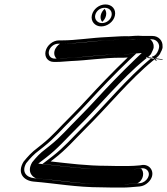

<svg xmlns="http://www.w3.org/2000/svg" viewBox="-20 -817 754 865"><path d="M602.7 -656H602.4C579.4 -656 564.1 -652.5 545.9 -654H545.6C520.3 -654 490.9 -651.1 463 -650C392.6 -647.2 322.4 -635 257.1 -635H245.1C218.5 -635 191.6 -613.1 185.4 -586.5C179.2 -559.9 196.1 -538 222.7 -538H234.7C259.5 -538 272.8 -540.8 300.2 -542C372 -544.7 448.2 -557 521.9 -557C534.7 -556.3 544.8 -557.4 555.6 -558.2C526.2 -530.6 483.5 -487.2 456.9 -459.9C400.3 -402.1 351.7 -345.7 295.8 -290.2C248.1 -243.2 216.4 -204.4 169.8 -167.4L148 -150C124.2 -132.7 104.5 -111.3 86 -88.3C55.5 -37.9 86 -3.4 130.6 1C230.1 9.2 324.4 27 437.2 27C454.9 27.7 472.6 28 489.3 28H532C556 28 578.2 25.6 597.6 24L609.9 23C623.7 21.4 636.1 15.4 647 5.3C684.7 -29.7 662.8 -76.3 622.7 -74L610.2 -72C592.4 -70.5 574.9 -69 554.4 -69H511.7C495.7 -69 479.5 -69.3 462 -70C371.1 -70 290.3 -80.7 208.2 -89.7L223.4 -101.4C278.6 -143.8 314.5 -186.7 364.9 -236.8C466.3 -336.7 562.9 -457.2 670.8 -545.2C678.5 -551.6 683.9 -554.9 691.9 -563C694.1 -564.8 692.2 -563.3 692.2 -563.3C696.9 -568 701.1 -573.5 703.2 -579.5C704.3 -582.6 714.3 -597 712.3 -608.7C713.6 -632.3 695.7 -655 666.7 -655H625.1C619.1 -655 611.4 -655.3 602.7 -656ZM435.9 -698C463.8 -698 491.3 -718.9 497.5 -746C504.1 -774.5 484.9 -797 455.1 -797C426.7 -797 400.3 -776.2 394 -749C387.5 -721.1 407.6 -698 435.9 -698ZM677.3 -554.6C675.7 -553.3 674.7 -552.5 674.7 -552.5C674.7 -552.5 675.8 -553.5 677.3 -554.6ZM682 -572C675.7 -565.6 671.3 -563.1 662.5 -555.7C552.4 -465.8 455.4 -344.8 355.2 -246C303.9 -195 268.8 -153.2 215.7 -112.3L171.4 -78.3L203.2 -74.8C284.9 -65.8 366.8 -55.1 458.3 -55C477.4 -54.3 491.8 -54 508.2 -54H550.9C572.5 -54 590.6 -55.6 608.6 -57.1L620.9 -59C630.5 -59.3 637.8 -56 643.4 -50.3C662.6 -30.2 640.7 4.2 611.9 8L599.8 9C580.1 10.6 558.4 13 535.5 13H492.7C476.1 13 459.1 12.7 441 12C329.1 12 235.8 -5.7 135.4 -14C96.8 -17.7 76.2 -44.1 98.2 -82C116.9 -105.2 133.9 -123.2 155.6 -139L177.8 -156.6C226.5 -195.3 258.7 -234.8 305.5 -281C362.2 -337.2 410.8 -393.7 466.8 -450.9C493.4 -478.1 536.1 -521.5 564.9 -548.6L594 -576L557.9 -573.2C546.6 -572.3 537.4 -571.3 525.8 -572H525.4C450 -572 373.6 -559.7 303 -557C274.4 -555.7 261.6 -553 238.2 -553H226.2C207.8 -553 196.2 -568.2 200.4 -586.5C204.6 -604.8 223.3 -620 241.6 -620H253.6C320.8 -620 391.1 -632.3 460.2 -635C488.5 -636.2 518.3 -638.9 541.9 -639C563.3 -637.4 578.1 -640.9 598.6 -641C608.7 -640.3 614.9 -640 621.6 -640H663.3C684.3 -640 697.9 -622.7 697 -606.1C696.5 -598.3 691.3 -581.5 682.3 -572.2L700.4 -552.7ZM439.4 -713C418.7 -713 404.7 -730.3 409 -749C413.3 -767.6 430.8 -782 451.6 -782C474 -782 487 -765.4 482.5 -746C478.3 -727.8 459.8 -713 439.4 -713ZM683.3 -542.2C683.3 -542.2 684.3 -543 685.8 -544.4L669.5 -565.6C666.9 -563.5 665.6 -562.2 665.6 -562.2ZM492.7 13H535.5C553.5 13 576.2 10.6 598.6 8.8C628.2 -5.3 631.3 -43.7 615.5 -57.3C598.1 -55.9 576.7 -54 550.9 -54H508.2C491.3 -54 474.9 -54.3 456.5 -55C359.7 -55.2 273.7 -66.5 193.9 -75.3L152.3 -79.9L187.6 -107C240.9 -148 276.5 -190.3 327.5 -241C428.1 -340.2 524.8 -460.9 634.5 -550.4C645.1 -559.3 658.4 -566.3 663.4 -580.2C665.5 -585.8 673.6 -598.4 672.2 -607.1C672.9 -621.7 664.5 -635.2 656.3 -640H621.6C612.7 -640 607.1 -640.2 595.9 -641C588.1 -640.8 570.5 -637.2 539.2 -639C521.8 -638.8 494.5 -636.3 463.9 -635.1C402.9 -632.7 331.7 -620 253.6 -620H250.5C242.2 -615.5 229 -602.1 225.4 -586.5C221.8 -571.1 228.3 -557.9 235 -553H238.2C253.5 -553 263.2 -555.3 299.2 -556.9C362.5 -559.3 440.1 -572 525.4 -572H528.4C535.8 -571.6 534.6 -571.6 550.7 -572.9L618.7 -578.2L592.7 -553.7C563.8 -526.5 521.1 -483.1 494.5 -455.9C438.2 -398.4 389.7 -342 333.2 -285.9C286.1 -239.5 254.3 -200.4 205.9 -162L183.7 -144.3C161.3 -128 143.4 -108.8 124.9 -85.7C96.5 -37.8 134.4 -14.9 143.6 -13.6C249 -4.7 339.4 12 440.7 12H442.7C459.6 12.6 476.9 13 492.7 13ZM440.4 -718.5C447.8 -724.7 454.9 -734.7 457.5 -746C460.5 -758.9 457.4 -769.7 451.3 -777C444.1 -771 436.7 -760.7 434 -749C431.2 -736.7 434.3 -725.9 440.4 -718.5ZM711.3 -547.5 637.5 -556.9C637.5 -556.9 639.1 -558.4 641.4 -560.2L713.8 -549.7C712.3 -548.3 711.3 -547.5 711.3 -547.5Z"/></svg>

Font: HoneyBee
Style: BlurIt
Weight: 700
Foundry: Cannot Into Space Fonts
Version: Version 0.89